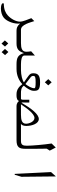

<svg xmlns="http://www.w3.org/2000/svg" viewBox="1473 -2382 1254 4240"><g transform="rotate(90 2100.0 -262.0)"><path d="M166 345C244 345 322 323 374 279C458 207 516 41 499 -79C553 -15 601 0 657 0H700V-98H637C522 -98 477 -303 446 -392L381 -327C408 -248 458 -150 458 -74C458 7 400 123 318 195C264 243 188 281 55 281V317C92 342 139 345 166 345Z M1400 -98C1290 -98 1210 -118 1206 -169C1204 -200 1204 -358 1206 -406L1113 -323C1119 -283 1123 -247 1123 -217C1123 -120 1045 -98 930 -98H700V0H939C1064 0 1114 -47 1152 -164C1191 -33 1255 0 1400 0ZM1131 329 1197 253 1128 180 1061 255ZM943 332 1008 255 939 183 873 258Z M1865 -701 1797 -776 1728 -701 1797 -625ZM2048 -98C2013 -98 1979 -98 1949 -107C1913 -117 1893 -135 1872 -161C1902 -194 1926 -228 1945 -260C1983 -326 1988 -357 1985 -405C1981 -473 1964 -520 1800 -520C1661 -520 1598 -486 1598 -372C1598 -322 1610 -301 1652 -267C1696 -233 1731 -210 1799 -164C1758 -128 1635 -98 1527 -98H1400V0H1505C1651 0 1761 -57 1839 -128C1861 -98 1888 -67 1921 -44C1966 -11 2014 0 2060 0H2100V-98ZM1687 -311C1660 -332 1657 -351 1657 -368C1657 -411 1678 -422 1796 -422C1886 -422 1921 -416 1928 -399C1932 -333 1877 -249 1836 -196C1743 -268 1727 -281 1687 -311Z M2714 -97C2746 -115 2761 -157 2761 -217C2761 -343 2710 -492 2608 -492C2505 -492 2382 -337 2259 -125C2256 -119 2247 -114 2241 -111C2244 -115 2243 -123 2243 -138L2245 -282H2183V-146C2183 -111 2171 -98 2162 -98H2100V0C2135 0 2205 -13 2209 -59C2217 -44 2249 0 2328 0H2800V-98ZM2514 -98H2284C2380 -240 2494 -396 2586 -396C2663 -396 2712 -284 2712 -210C2712 -117 2626 -98 2514 -98Z M2800 0H3073C3230 0 3266 -56 3266 -195V-397C3266 -549 3263 -608 3263 -666L3306 -734L3238 -866L3149 -775C3174 -614 3198 -341 3198 -229C3198 -140 3180 -98 3092 -98H2800Z M3820 40H3840L3884 -110L3876 -869L3780 -762Z"/></g></svg>

Font: Kawkab Mono Light
Style: Bold
Weight: 400
Monospace: yes
Designer: Abdullah Arif
Foundry: Abdullah Arif
Version: Version 1.000;PS 000.500;hotconv 1.0.88;makeotf.lib2.5.64775